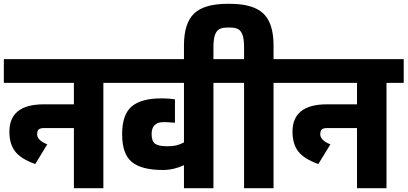

<svg xmlns="http://www.w3.org/2000/svg" viewBox="-30 -983 2129 1003"><path d="M600 -674V-550H510V0H356V-314H200Q181 -314 172.5 -307Q164 -300 164 -281Q164 -266 177.5 -252.5Q191 -239 217 -229L154 -126Q79 -153 49 -192Q19 -231 19 -295Q19 -438 199 -438H356V-550H-10V-674Z M1175 -674V-550H1085V0H931V-120Q876 -95 825 -95H820Q710 -95 659 -136.5Q608 -178 608 -282Q608 -384 657.5 -426.5Q707 -469 812 -469H824Q839 -469 856 -467.5Q873 -466 884 -464V-342Q839 -345 836 -345H824Q762 -345 762 -282Q762 -245 780.5 -232Q799 -219 842 -219H846Q872 -219 891 -223.5Q910 -228 931 -239V-550H580V-674Z M1489 -550H1399V0H1245V-550H1155V-674H1245V-735Q1245 -778 1237 -800.5Q1229 -823 1213.5 -831Q1198 -839 1172 -839H1158Q1132 -839 1116.5 -831Q1101 -823 1093 -800.5Q1085 -778 1085 -735V-608H931V-745Q931 -862 984 -912.5Q1037 -963 1158 -963H1172Q1292 -963 1345.5 -912.5Q1399 -862 1399 -745V-674H1489Z M2079 -674V-550H1989V0H1835V-314H1679Q1660 -314 1651.5 -307Q1643 -300 1643 -281Q1643 -266 1656.5 -252.5Q1670 -239 1696 -229L1633 -126Q1558 -153 1528 -192Q1498 -231 1498 -295Q1498 -438 1678 -438H1835V-550H1469V-674Z"/></svg>

Font: Biryani Black
Style: Regular
Weight: 900
Designer: Dan Reynolds and Mathieu Reguer
Foundry: Dan Reynolds and Mathieu Reguer
Version: Version 1.004; ttfautohint (v1.1) -l 5 -r 5 -G 72 -x 0 -D la